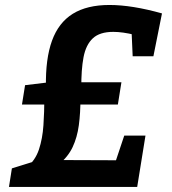

<svg xmlns="http://www.w3.org/2000/svg" viewBox="-20 -736 678 756"><path d="M15.3 0 26.8 -73 132.7 -106 84.3 -76.1Q119 -104.3 133.3 -147.3Q147.5 -190.2 151 -242.8Q154.5 -295.4 154.7 -351.7L170.6 -324.3H66.5L78.7 -400.6L173.7 -412.1L160.9 -394.2Q158.8 -504.3 184.7 -575.6Q210.6 -646.9 266.6 -681.7Q322.6 -716.4 410.9 -716.4Q455.7 -716.4 507.6 -708Q559.5 -699.6 617.8 -683.2L584 -514.4H502.4L497.8 -618.5L511.2 -598.6Q462.3 -610.5 426.2 -610.5Q372.6 -610.5 345.5 -585.1Q318.3 -559.7 308.9 -510.8Q299.6 -461.9 300.2 -389.5L280 -412.1H458.1L444.1 -324.3H271.5L296.8 -351.1Q296.9 -291.1 290.4 -242.9Q283.9 -194.7 265.9 -156.6Q248 -118.6 210.8 -87.9L195.9 -105.9L453.1 -104.9L428.8 -81.3L469.2 -202H552.8L520.2 0Z"/></svg>

Font: Bitter Thin
Style: Italic
Weight: 100
Italic angle: -9°
Designer: Sol Matas, and Bitter project Authors
Foundry: Sol Matas
Version: Version 2.002